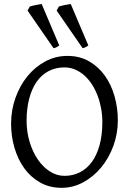

<svg xmlns="http://www.w3.org/2000/svg" viewBox="-20 -903 640 938"><path d="M480 -307.1Q480 -340.8 473.9 -373.8Q467.8 -406.7 456.5 -436.3Q445.3 -465.8 429 -491Q412.6 -516.1 392.1 -534.4Q371.6 -552.7 347.2 -563.2Q322.8 -573.7 294.9 -573.7Q251.5 -573.7 217 -555.4Q182.6 -537.1 158.9 -503.2Q135.3 -469.2 122.6 -420.9Q109.9 -372.6 109.9 -313Q109.9 -258.3 124.8 -209.5Q139.6 -160.6 164.8 -123.8Q189.9 -86.9 223.6 -65.4Q257.3 -43.9 294.9 -43.9Q335.4 -43.9 369.4 -60.8Q403.3 -77.6 428 -110.8Q452.6 -144 466.3 -193.4Q480 -242.7 480 -307.1ZM555.7 -315.9Q555.7 -249.5 533.7 -189.7Q511.7 -129.9 473.9 -84.5Q436 -39.1 386.2 -12.2Q336.4 14.6 280.8 14.6Q222.2 14.6 176.3 -11.2Q130.4 -37.1 98.9 -80.6Q67.4 -124 50.8 -180.7Q34.2 -237.3 34.2 -298.8Q34.2 -365.2 55.7 -425.3Q77.1 -485.4 114.3 -530.8Q151.4 -576.2 201.4 -603Q251.5 -629.9 309.1 -629.9Q369.6 -629.9 415.5 -603.3Q461.4 -576.7 492.7 -532.7Q523.9 -488.8 539.8 -432.1Q555.7 -375.5 555.7 -315.9ZM114.7 -851.1 125.5 -871.1Q130.9 -873 138.2 -874.8Q145.5 -876.5 153.6 -878.2Q161.6 -879.9 169.7 -881.1Q177.7 -882.3 183.6 -883.3L269.5 -680.7Q260.7 -674.8 255.9 -672.1Q251 -669.4 241.7 -667.5ZM256.8 -851.1 267.6 -871.1Q272.5 -873 280 -874.8Q287.6 -876.5 295.7 -878.2Q303.7 -879.9 311.8 -881.1Q319.8 -882.3 325.7 -883.3L411.6 -680.7Q401.9 -674.8 397 -672.1Q392.1 -669.4 383.8 -667.5Z"/></svg>

Font: Gentium Plus
Style: Regular
Weight: 400
Designer: J. Victor Gaultney, Annie Olsen, Iska Routamaa
Foundry: SIL International
Version: Version 1.510